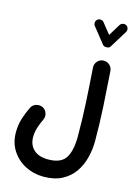

<svg xmlns="http://www.w3.org/2000/svg" viewBox="-173 -1039 984 1402"><g transform="rotate(15 319.0 -338.0)"><path d="M601.1 -948.2Q612.8 -940.9 616 -926.8Q619.1 -912.6 611.8 -900.4L530.8 -769Q522.9 -755.9 502.9 -755.6Q482.9 -755.4 474.1 -766.1L380.4 -883.8Q372.1 -894.5 373.5 -909.2Q375 -923.8 386.2 -932.6Q397 -940.9 411.6 -939.5Q426.3 -938 434.6 -926.8L498 -847.7L552.7 -937Q560.1 -948.7 574.5 -952.1Q588.9 -955.6 601.1 -948.2ZM24.4 15.1Q24.4 -42.5 40.3 -91.8Q56.2 -141.1 77.6 -184.1Q89.4 -208 115.2 -216.1Q141.1 -224.1 165 -212.9Q189 -201.2 197.3 -175.3Q205.6 -149.4 193.8 -125.5Q178.7 -94.7 166.7 -57.9Q154.8 -21 154.8 15.1Q154.8 75.7 193.4 110.8Q231.9 146 301.8 146Q398.9 146 434.1 90.6Q469.2 35.2 469.2 -72.3Q469.2 -196.8 462.6 -320.6Q456.1 -444.3 445.8 -586.9Q443.8 -613.8 461.4 -634Q479 -654.3 505.9 -656.2Q532.7 -657.7 553 -640.1Q573.2 -622.6 575.2 -595.7Q585.4 -453.1 592.5 -327.1Q599.6 -201.2 599.6 -72.3Q599.6 -8.8 584 53.2Q568.4 115.2 533.7 165.5Q499 215.8 441.9 246.1Q384.8 276.4 301.8 276.4Q226.6 276.4 163.6 243.7Q100.6 210.9 62.5 152.1Q24.4 93.3 24.4 15.1Z"/></g></svg>

Font: Mikhak Bold
Style: Regular
Weight: 700
Designer: Amin Abedi
Version: Version 3.3